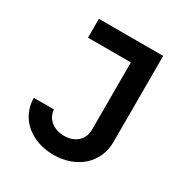

<svg xmlns="http://www.w3.org/2000/svg" viewBox="-165 -830 929 970"><g transform="rotate(30 300.0 -345.0)"><path d="M50 -190Q50 -147 67 -110Q84 -73 114.5 -46.5Q145 -20 187 -5Q229 10 279 10Q330 10 372.5 -5.5Q415 -21 445.5 -48.5Q476 -76 493 -114.5Q510 -153 510 -198V-700H135V-590H385V-198Q385 -176 377.5 -158Q370 -140 355.5 -127Q341 -114 321.5 -107Q302 -100 278 -100Q231 -100 200.5 -125Q170 -150 167 -190Z"/></g></svg>

Font: CommitMonoV143 ExtLt
Style: Regular
Weight: 200
Monospace: yes
Designer: Eigil Nikolajsen
Foundry: Eigil Nikolajsen
Version: Version 1.143